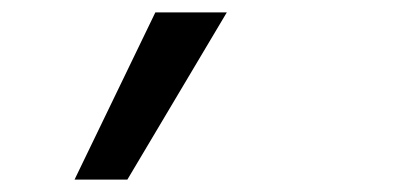

<svg xmlns="http://www.w3.org/2000/svg" viewBox="-20 -167 640 309"><path d="M100 122 230 -147H345L185 122Z"/></svg>

Font: DM Mono
Style: Italic
Weight: 400
Italic angle: -10°
Designer: Colophon Foundry
Foundry: Colophon Foundry
Version: Version 1.000; ttfautohint (v1.8.2.53-6de2)